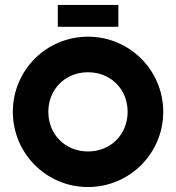

<svg xmlns="http://www.w3.org/2000/svg" viewBox="-20 -752 715 780"><path d="M214.8 -643.1H460.9V-731.9H214.8ZM337.4 7.8C506.3 7.8 643.1 -128.4 643.1 -297.9C643.1 -466.8 506.3 -603 337.4 -603C168.5 -603 32.2 -466.8 32.2 -297.9C32.2 -128.4 168.5 7.8 337.4 7.8ZM337.4 -136.7C245.6 -136.7 176.3 -205.6 176.3 -297.9C176.3 -389.6 245.6 -458.5 337.4 -458.5C429.7 -458.5 498.5 -389.6 498.5 -297.9C498.5 -205.6 429.7 -136.7 337.4 -136.7Z"/></svg>

Font: Now Black
Style: Regular
Weight: 400
Designer: Alfredo Marco Pradil
Foundry: Alfredo Marco Pradil
Version: Version 1.200;hotconv 1.0.109;makeotfexe 2.5.65596